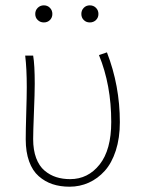

<svg xmlns="http://www.w3.org/2000/svg" viewBox="-20 -686 532 718"><path d="M240.2 12.2Q205.1 12.2 176.5 2.7Q147.9 -6.8 124.8 -27.1Q101.6 -47.4 88.9 -82.5Q76.2 -117.7 76.2 -165Q76.2 -197.3 78.1 -262.2Q80.1 -327.1 80.1 -359.9Q80.1 -430.2 74.2 -478H104Q109.9 -443.8 109.9 -372.1Q109.9 -337.9 106.9 -265.4Q104 -192.9 104 -166Q104 -125 115.2 -95Q126.5 -64.9 146.5 -48.1Q166.5 -31.2 190.2 -23.7Q213.9 -16.1 242.2 -16.1Q309.1 -16.1 352.5 -70.8Q396 -125.5 396 -230Q396 -368.2 350.1 -480L379.9 -490.2Q428.2 -365.7 428.2 -229Q428.2 -169.9 413.1 -123Q397.9 -76.2 371.8 -47.1Q345.7 -18.1 312 -2.9Q278.3 12.2 240.2 12.2ZM166.7 -611.1Q157.7 -602.1 144 -602.1Q130.4 -602.1 121.1 -611.1Q111.8 -620.1 111.8 -633.8Q111.8 -647.5 121.1 -656.7Q130.4 -666 144 -666Q157.7 -666 166.7 -656.7Q175.8 -647.5 175.8 -633.8Q175.8 -620.1 166.7 -611.1ZM338.9 -611.1Q329.6 -602.1 315.9 -602.1Q302.2 -602.1 293.2 -611.1Q284.2 -620.1 284.2 -633.8Q284.2 -647.5 293.2 -656.7Q302.2 -666 315.9 -666Q329.6 -666 338.9 -656.7Q348.1 -647.5 348.1 -633.8Q348.1 -620.1 338.9 -611.1Z"/></svg>

Font: Source Sans 3 ExtraLight
Style: Regular
Weight: 200
Designer: Paul D. Hunt
Foundry: Adobe
Version: Version 3.052;hotconv 1.1.0;makeotfexe 2.6.0